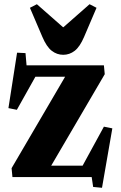

<svg xmlns="http://www.w3.org/2000/svg" viewBox="-20 -840 575 911"><path d="M61 -590 101 -588 106 -530H473L477 -488L223 -54H372L473 -239L513 -231L464 51L422 47L415 0H39L35 -42L289 -476H148L60 -319L20 -327ZM122 -803 155 -820 279 -711H281L405 -820L438 -803L379 -665Q359 -618 334.5 -599Q310 -580 280 -580Q250 -580 225.5 -599Q201 -618 181 -665Z"/></svg>

Font: Minipax
Style: Bold
Weight: 700
Designer: Raphaël Ronot, Igor Stepanchenko (Cyrillic)
Foundry: steppetype
Version: Version 1.002